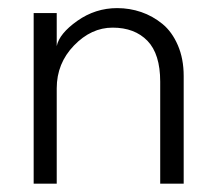

<svg xmlns="http://www.w3.org/2000/svg" viewBox="-20 -442 531 462"><path d="M262 -422.5Q292 -422.5 319.8 -413Q347.5 -403.5 370.8 -384.5Q394 -365.5 408 -333Q422 -300.5 422 -259V0H365.5V-245.5Q365.5 -312 334.8 -343.8Q304 -375.5 251 -375.5Q199.5 -375.5 158 -332.5Q116.5 -289.5 116.5 -229.5V0H61V-410.5H116.5V-331Q122.5 -361 166 -391.8Q209.5 -422.5 262 -422.5Z"/></svg>

Font: League Spartan Light
Style: Regular
Weight: 277
Foundry: The League of Moveable Type
Version: Version 2.002